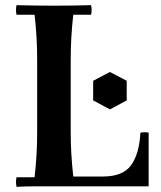

<svg xmlns="http://www.w3.org/2000/svg" viewBox="-20 -722 624 744"><path d="M44 2Q40 -17 44 -35H114Q119 -78 121.5 -121.5Q124 -165 124 -210V-490Q124 -535 121.5 -578.5Q119 -622 114 -665H44Q40 -684 44 -702Q79 -701 117 -700.5Q155 -700 189 -700Q224 -700 261.5 -700.5Q299 -701 333 -702Q337 -684 333 -665H264Q259 -622 256.5 -578.5Q254 -535 254 -490V-210Q254 -165 256.5 -124Q259 -83 264 -38H379Q457 -38 488.5 -82.5Q520 -127 524 -208Q540 -211 556 -208V0H189Q155 0 117 0Q79 0 44 2ZM406 -443 471 -409V-333L406 -298L341 -333V-409Z"/></svg>

Font: Poltawski Nowy SemiBold
Style: Regular
Weight: 600
Version: Version 1.001;gftools[0.9.25]